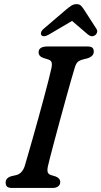

<svg xmlns="http://www.w3.org/2000/svg" viewBox="-20 -930 501 950"><path d="M217 -107Q212.5 -86 216.8 -76.2Q221 -66.5 235 -63L255 -57Q278 -48 278 -29Q278 -15.5 267.5 -7.8Q257 0 240.5 0H40Q21 0 14.5 -7Q8 -14 8 -26Q7.5 -49.5 35.5 -58L59.5 -63.5Q90 -70.5 102.5 -109Q107.5 -126 118 -162.2Q128.5 -198.5 142 -246Q155.5 -293.5 169.8 -345.2Q184 -397 197.2 -445.8Q210.5 -494.5 220.2 -533.5Q230 -572.5 234.5 -593Q238.5 -611.5 235.2 -621.8Q232 -632 216.5 -636.5L195 -643Q171 -651.5 171 -671Q171 -700 215 -700H413Q431.5 -700 437.8 -693.2Q444 -686.5 444 -675Q444 -652 414.5 -642L389.5 -635.5Q372.5 -631 364.2 -623Q356 -615 350.5 -597Q343.5 -574 331.2 -531.5Q319 -489 304.5 -436.2Q290 -383.5 275.2 -329.2Q260.5 -275 247.8 -227.5Q235 -180 226.8 -147.5Q218.5 -115 217 -107ZM221 -758.5Q195.5 -744.5 185.5 -755.5Q181 -760 183 -769Q185 -778 196 -787.5L306.5 -882Q321.5 -894.5 333 -902Q344.5 -909.5 359 -909.5Q373 -909.5 380.5 -902Q388 -894.5 396 -882L457 -787.5Q463 -778 460 -769Q457 -760 450.5 -755.5Q434 -744.5 416 -758.5L336.5 -826.5Z"/></svg>

Font: Fraunces 9pt S100
Style: Italic
Weight: 400
Italic angle: -16°
Version: Version 1.000; ttfautohint (v1.8.3)